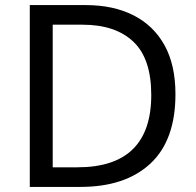

<svg xmlns="http://www.w3.org/2000/svg" viewBox="-20 -734 770 754"><path d="M669 -364Q669 -183 570.5 -91.5Q472 0 296 0H97V-714H317Q425 -714 504 -674Q583 -634 626 -556.5Q669 -479 669 -364ZM574 -361Q574 -504 503.5 -570.5Q433 -637 304 -637H187V-77H284Q574 -77 574 -361Z"/></svg>

Font: Noto Sans New Tai Lue
Style: Regular
Weight: 400
Designer: Monotype Design Team
Foundry: Monotype Imaging Inc.
Version: Version 2.003